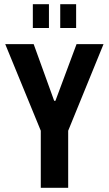

<svg xmlns="http://www.w3.org/2000/svg" viewBox="-20 -898 522 918"><path d="M175 0V-273L5 -687H141L239 -416H245L346 -687H475L306 -273V0ZM137 -764V-878H214V-764ZM268 -764V-878H344V-764Z"/></svg>

Font: Archivo ExtraCondensed
Style: Bold
Weight: 700
Width: 2
Designer: Hector Gatti
Foundry: Omnibus-Type
Version: Version 2.001